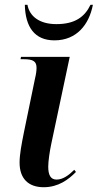

<svg xmlns="http://www.w3.org/2000/svg" viewBox="-20 -774 409 804"><path d="M208 -605C301 -605 353 -671 369 -754H359C335 -704 295 -673 216 -673C144 -673 103 -707 95 -754H84C86 -661 125 -605 208 -605ZM163 10C224 10 267 -22 298 -54L291 -63C269 -41 244 -22 217 -22C192 -22 182 -41 182 -76C182 -99 188 -140 195 -173L272 -536H68L66 -526H80C119 -526 133 -517 133 -490C133 -478 131 -463 127 -447L80 -219C70 -169 62 -127 62 -93C62 -27 98 10 163 10Z"/></svg>

Font: Noto Serif Display SemiCondensed SemiBold
Style: Italic
Weight: 600
Width: 4
Italic angle: -12°
Designer: Monotype Design Team
Foundry: Monotype Imaging Inc.
Version: Version 2.009